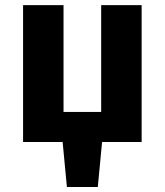

<svg xmlns="http://www.w3.org/2000/svg" viewBox="-20 -565 655 764"><path d="M382.6 -544.6H543.6V0H386.2L369.2 179H246.2L229.2 0H71.8V-544.6H232.8V-119.5H382.6Z"/></svg>

Font: FiraCode Nerd Font Mono
Style: Bold
Weight: 700
Monospace: yes
Designer: Carrois Corporate, Edenspiekermann AG, Nikita Prokopov
Foundry: Carrois Corporate, Edenspiekermann AG, Nikita Prokopov
Version: Version 6.002;Nerd Fonts 3.3.0